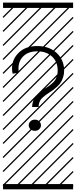

<svg xmlns="http://www.w3.org/2000/svg" viewBox="-23 -990 577 1453"><path d="M274.7 -71.3Q287.1 -58.1 287.1 -42Q287.1 -25.9 274.4 -12.9Q261.7 0 240.7 0Q219.7 0 207 -12.9Q194.3 -25.9 194.3 -42Q194.3 -58.1 206.8 -71.3Q219.2 -84.5 240.7 -84.5Q262.2 -84.5 274.7 -71.3ZM120.1 -439.5 72.3 -432.6Q67.9 -455.6 67.9 -470.7Q67.9 -542.5 119.4 -592Q170.9 -641.6 258.8 -641.6Q350.1 -641.6 406.2 -588.9Q462.4 -536.1 462.4 -456.1Q462.4 -429.7 455.1 -406.7Q447.8 -383.8 438.2 -368.2Q428.7 -352.5 411.6 -336.4Q394.5 -320.3 382.6 -311.5Q370.6 -302.7 351.1 -290Q333.5 -278.3 324.2 -271.7Q314.9 -265.1 302.5 -254.2Q290 -243.2 283.9 -233.6Q277.8 -224.1 273.4 -210.2Q269 -196.3 269 -180.2H220.2Q220.2 -201.7 226.6 -220.7Q232.9 -239.7 241.7 -252.9Q250.5 -266.1 265.9 -280.3Q281.2 -294.4 292 -302Q302.7 -309.6 320.3 -321.3Q339.8 -334 350.1 -341.3Q360.4 -348.6 374.5 -361.6Q388.7 -374.5 395.8 -386.7Q402.8 -398.9 408.2 -416.7Q413.6 -434.6 413.6 -456.1Q413.6 -522 371.1 -561.8Q328.6 -601.6 258.8 -601.6Q192.4 -601.6 154.5 -565.2Q116.7 -528.8 116.7 -470.7Q116.7 -454.6 120.1 -439.5ZM0 402.8H530.3V442.9H0ZM0 -970.2H530.3V-930.2H0ZM526.9 410.6 533.7 417.5 525.4 425.8 518.6 418.9ZM526.9 304.7 533.7 311.5 419.4 425.8 412.6 418.9ZM526.9 198.7 533.7 205.6 313.5 425.8 306.6 418.9ZM526.9 92.3 533.7 99.1 207.5 425.8 200.7 418.9ZM526.9 -13.2 533.7 -6.3 101.6 425.8 94.7 418.9ZM526.9 -119.1 533.7 -112.3 3.4 418 -3.4 411.1ZM526.9 -225.6 533.7 -218.8 3.4 311.5 -3.4 304.7ZM526.9 -331.5 533.7 -324.7 3.4 205.6 -3.4 198.7ZM526.9 -438 533.7 -431.2 3.4 99.1 -3.4 92.3ZM526.9 -543.5 533.7 -536.6 3.4 -6.3 -3.4 -13.2ZM526.9 -649.4 533.7 -642.6 3.4 -112.3 -3.4 -119.1ZM526.9 -755.9 533.7 -749 3.4 -218.8 -3.4 -225.6ZM526.9 -861.8 533.7 -855 3.4 -324.7 -3.4 -331.5ZM516.6 -958 523.4 -951.2 3.4 -431.2 -3.4 -438ZM411.1 -958 418 -951.2 3.4 -536.6 -3.4 -543.5ZM305.2 -958 312 -951.2 3.4 -642.6 -3.4 -649.4ZM198.7 -958 205.6 -951.2 3.4 -749 -3.4 -755.9ZM92.3 -958 99.1 -951.2 3.4 -855 -3.4 -861.8Z"/></svg>

Font: AzarMehrMSRS3
Style: Regular
Weight: 1
Designer: Amin Abedi
Version: Version 1.00